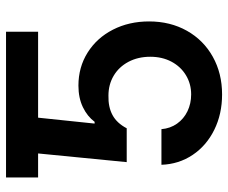

<svg xmlns="http://www.w3.org/2000/svg" viewBox="-80 -667 757 637"><g transform="rotate(-90 298.5 -348.5)"><path d="M511.7 -600.6H226.6L207 -413.1H212.9Q230.5 -437 261.2 -451.9Q292 -466.8 333 -466.8Q394 -466.8 442.6 -436.3Q491.2 -405.8 518.6 -352.3Q545.9 -298.8 545.9 -232.4Q545.9 -162.1 514.9 -106.9Q483.9 -51.8 428.7 -21Q373.5 9.8 303.7 9.8Q238.8 9.8 186.3 -16.1Q133.8 -42 103 -87.9Q72.3 -133.8 70.3 -191.4H188.5Q190.9 -162.1 206.8 -139.6Q222.7 -117.2 248 -105Q273.4 -92.8 303.7 -92.8Q338.9 -92.8 367.4 -110.1Q396 -127.4 412.4 -158.2Q428.7 -189 428.7 -228.5Q428.7 -269 411.9 -300.8Q395 -332.5 365.7 -349.9Q336.4 -367.2 299.8 -367.2Q262.2 -368.2 235.4 -353.8Q208.5 -339.4 191.4 -306.6H79.1L107.9 -600.6H28.3V-707H511.7Z"/></g></svg>

Font: Pretendard GOV SemiBold
Style: Regular
Weight: 600
Designer: Base glyphs from Inter by Rasmus Andersson; Hangeul glyphs from Noto Sans CJK(Source Han Sans) by Jang Soo-young and Kan
Foundry: Kil Hyung-jin
Version: Version 1.309